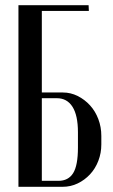

<svg xmlns="http://www.w3.org/2000/svg" viewBox="-20 -719 435 739"><path d="M222 -363Q252 -363 279 -349.5Q306 -336 326.5 -313.5Q347 -291 358.5 -260.5Q370 -230 370 -196V-163Q370 -130 358.5 -100Q347 -70 326.5 -48Q306 -26 279 -13Q252 0 221 0H51V-699H321L322 -677H141V-363ZM280 -210Q280 -275 259 -308Q238 -341 199 -341H141V-23H205Q243 -23 261.5 -52.5Q280 -82 280 -151Z"/></svg>

Font: Moniqa SemBd Heading
Style: Regular
Weight: 600
Designer: Rajesh Rajput
Foundry: Rajesh Rajput
Version: Version 1.000